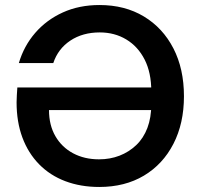

<svg xmlns="http://www.w3.org/2000/svg" viewBox="-20 -732 798 764"><path d="M375 12Q301 12 240 -11Q179 -34 135.5 -78.5Q92 -123 69 -185Q46 -247 46 -325Q46 -338 47 -353Q48 -368 49 -384H605V-294H175Q175 -234 200.5 -190Q226 -146 271 -122Q316 -98 374 -98Q418 -98 455.5 -112.5Q493 -127 522 -154.5Q551 -182 566.5 -223Q582 -264 582 -317V-369Q582 -443 555.5 -495Q529 -547 482.5 -575Q436 -603 377 -603Q309 -603 260 -570.5Q211 -538 192 -481H55Q75 -549 120 -601Q165 -653 230 -682.5Q295 -712 376 -712Q477 -712 552.5 -666.5Q628 -621 670 -539.5Q712 -458 712 -349Q712 -241 670 -159.5Q628 -78 552.5 -33Q477 12 375 12Z"/></svg>

Font: DM Sans 16pt SemiBold
Style: Regular
Weight: 600
Version: Version 4.004;gftools[0.9.30]